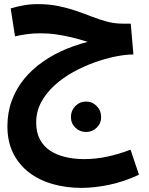

<svg xmlns="http://www.w3.org/2000/svg" viewBox="-20 -520 727 934"><path d="M399 122Q368 122 346.5 101Q325 80 325 49Q325 18 346.5 -4Q368 -26 399 -26Q429 -26 450.5 -4Q472 18 472 49Q472 80 450.5 101Q429 122 399 122ZM377 394Q301 394 235 375Q169 356 120 318Q71 280 43.5 224Q16 168 16 95Q16 27 37.5 -31Q59 -89 97.5 -136Q136 -183 189 -220Q242 -257 305.5 -283Q369 -309 439 -324L441 -306Q417 -313 388 -322Q359 -331 325.5 -339Q292 -347 254.5 -352.5Q217 -358 176 -358Q140 -358 108.5 -353.5Q77 -349 53 -343L32 -479Q61 -488 94.5 -494Q128 -500 164 -500Q218 -500 264 -490.5Q310 -481 350.5 -467Q391 -453 428.5 -438.5Q466 -424 502 -414.5Q538 -405 576 -405H616L629 -255Q591 -255 541.5 -245Q492 -235 439 -216Q386 -197 335.5 -169Q285 -141 244.5 -104Q204 -67 180 -22Q156 23 156 76Q156 124 174 158Q192 192 224 213Q256 234 298.5 244Q341 254 390 254Q445 254 501.5 242Q558 230 615 208L656 330Q583 364 511 379Q439 394 377 394Z"/></svg>

Font: Farlight84_Sys_V01
Style: Bold
Weight: 700
Designer: Monotype Design Team, Nadine Chahine and Nizar Qandah
Foundry: Monotype Imaging Inc.
Version: Version 2.004;October 31, 2024;FontCreator 14.0.0.2814 64-bi